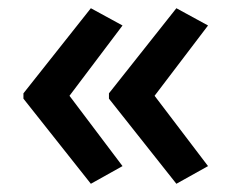

<svg xmlns="http://www.w3.org/2000/svg" viewBox="-20 -500 563 467"><path d="M37 -273V-260L201 -53L278 -96L149 -267L278 -438L201 -480ZM245 -273V-260L409 -53L486 -96L356 -267L486 -438L409 -480Z"/></svg>

Font: Noto Sans Thai Medium
Style: Regular
Weight: 500
Designer: Monotype Design Team
Foundry: Monotype Imaging Inc.
Version: Version 1.901